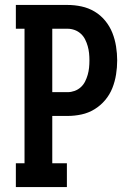

<svg xmlns="http://www.w3.org/2000/svg" viewBox="-20 -755 540 775"><path d="M44 0V-96H79V-639H44V-735H253Q281 -735 309 -729Q337 -723 361.5 -708.5Q386 -694 404.5 -671.5Q423 -649 433.5 -622.5Q444 -596 448.5 -567.5Q453 -539 453 -511Q453 -483 448.5 -454.5Q444 -426 433.5 -399.5Q423 -373 404.5 -351Q386 -329 361.5 -314Q337 -299 309 -293Q281 -287 253 -287H191V-96H250V0ZM191 -383H253Q267 -383 281 -388Q295 -393 306 -403Q317 -413 323.5 -426Q330 -439 334 -453Q338 -467 339.5 -481.5Q341 -496 341 -511Q341 -526 339.5 -540.5Q338 -555 334 -569Q330 -583 323.5 -596Q317 -609 306 -619Q295 -629 281 -634Q267 -639 253 -639H191Z"/></svg>

Font: Iosevka Slab
Style: Bold
Weight: 700
Monospace: yes
Designer: Belleve Invis
Foundry: Belleve Invis
Version: Version 11.1.1; ttfautohint (v1.8.3)